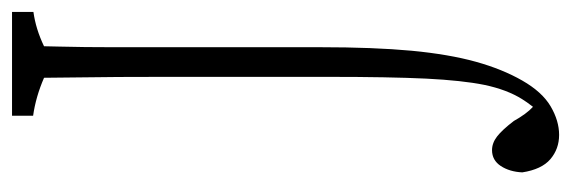

<svg xmlns="http://www.w3.org/2000/svg" viewBox="-334 -533 940 316"><g transform="rotate(90 136.0 -375.0)"><path d="M-2.4 40Q25.9 36.1 54.2 22.5V19Q54.2 12.2 54.7 -3.9Q55.7 -43 55.7 -89.8Q55.7 -129.9 55.7 -174.8Q55.7 -303.2 55.7 -431.6Q55.7 -520 61.5 -582.5Q67.4 -644 79.6 -688Q91.8 -731.9 110.6 -764.6Q129.4 -797.4 153.1 -811.3Q176.8 -825.2 200 -825.2Q223.1 -825.2 240 -810.8Q256.8 -796.4 261.7 -764.6Q260.7 -743.7 251.2 -729.2Q241.7 -714.8 225.1 -714.8Q213.4 -714.8 202.6 -723.1Q191.9 -731.4 177.2 -750.5Q165.5 -771.5 153.8 -782.2Q145.5 -771.5 141.1 -764.2Q125.5 -739.3 117.7 -702.1Q110.4 -666 107.4 -606.4Q104.5 -545.9 104.5 -445.8Q104.5 -310.5 104.5 -174.8Q104.5 -132.8 104.7 -99.9Q105 -66.9 106 22.5Q137.2 36.1 168.5 40.5Q168.5 63 168.5 75.2H-2.4Q-2.4 62.5 -2.4 40Z"/></g></svg>

Font: Scarab Serif
Style: Condensed-Light
Weight: 300
Designer: John Roberts
Foundry: Scarab
Version: 1.0